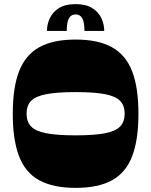

<svg xmlns="http://www.w3.org/2000/svg" viewBox="-20 -902 734 932"><path d="M347 10Q238 10 170.5 -27Q103 -64 72.5 -143.5Q42 -223 42 -350Q42 -478 73 -557Q104 -636 171 -673Q238 -710 347 -710Q456 -710 523 -673Q590 -636 621 -557Q652 -478 652 -350Q652 -223 621.5 -143.5Q591 -64 524 -27Q457 10 347 10ZM347 -245Q437 -245 489 -255Q541 -265 563 -288Q585 -311 585 -350Q585 -390 563 -412.5Q541 -435 489 -445Q437 -455 347 -455Q258 -455 205.5 -445Q153 -435 131 -412.5Q109 -390 109 -350Q109 -311 131 -288Q153 -265 205.5 -255Q258 -245 347 -245ZM208 -752Q208 -784 222 -814Q236 -844 266.5 -863Q297 -882 347 -882Q397 -882 427.5 -863Q458 -844 472 -814Q486 -784 486 -752H390Q390 -794 379.5 -813Q369 -832 347 -832Q325 -832 314.5 -813Q304 -794 304 -752Z"/></svg>

Font: Ojuju ExtraBold
Style: Regular
Weight: 800
Designer: Chisaokwu Joboson, Mirko Velimirovic
Foundry: Udi Foundry
Version: Version 1.000